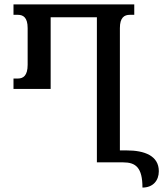

<svg xmlns="http://www.w3.org/2000/svg" viewBox="-20 -734 748 868"><path d="M553 -54H522V-607C522 -655 542 -667 567 -667H587V-714H41V-667H61C85 -667 105 -655 105 -607V-441C105 -392 85 -379 61 -379H41V-332H209V-656H418V0H537C594 0 624 24 624 114C672 114 698 82 698 40C698 -30 633 -54 553 -54Z"/></svg>

Font: Noto Serif Georgian ExtraCondensed Medium
Style: Regular
Weight: 500
Width: 2
Designer: Monotype Design Team, Akaki Razmadze
Foundry: Google LLC
Version: Version 2.003